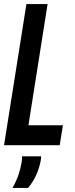

<svg xmlns="http://www.w3.org/2000/svg" viewBox="-26 -720 371 952"><path d="M-6 0 105 -700H210L115 -99H286L270 0ZM83 55H178Q178 63 176 76Q161 155 113 212H36Q55 178 65.5 147Q76 116 81 86Q84 70 83 55Z"/></svg>

Font: Georama Condensed SemiBold
Style: Italic
Weight: 600
Width: 3
Italic angle: -9°
Designer: Jean-Baptiste Levee
Foundry: Production Type
Version: Version 1.000